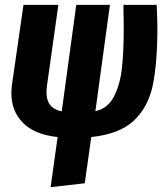

<svg xmlns="http://www.w3.org/2000/svg" viewBox="-20 -551 693 793"><path d="M357 15 330 206 189 222 218 15Q123 5 75 -43.5Q27 -92 27 -166Q27 -176 29 -198L77 -531H221L174 -197Q172 -179 172 -170Q172 -137 187 -117.5Q202 -98 235 -91L295 -531H434L374 -92Q425 -103 450.5 -152Q476 -201 483.5 -269Q491 -337 491 -434Q491 -483 490 -499V-531H627L628 -509Q630 -465 630 -436Q630 -290 611 -199Q592 -108 532.5 -52.5Q473 3 357 15Z"/></svg>

Font: Fira Sans Extra Condensed
Style: Bold Italic
Weight: 700
Width: 3
Italic angle: -8°
Designer: Carrois Corporate & Edenspiekermann AG
Foundry: Carrois Corporate GbR & Edenspiekermann AG
Version: Version 4.203